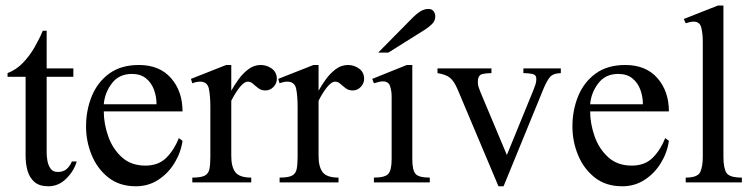

<svg xmlns="http://www.w3.org/2000/svg" viewBox="-20 -647 2671 681"><path d="M234.9 -74.2H252Q242.7 -41 215.3 -13.7Q188 13.7 151.4 13.7Q119.6 13.7 102.1 -1.7Q84.5 -17.1 77.6 -41.7Q70.8 -66.4 70.8 -93.8V-374.5H6.8V-387.7Q37.6 -399.4 61.3 -424.1Q85 -448.7 102.5 -479.2Q120.1 -509.8 131.8 -538.1H145.5V-404.3H240.2V-374.5H145.5V-104.5Q145.5 -91.3 148.4 -75.7Q151.4 -60.1 159.7 -48.6Q168 -37.1 184.6 -37.1Q204.6 -37.1 216.3 -47.4Q228 -57.6 234.9 -74.2Z M614.3 -157.2 627.4 -147.5Q621.6 -106 599.1 -69.1Q576.7 -32.2 541.5 -9.3Q506.3 13.7 461.9 13.7Q403.8 13.7 364.5 -17.3Q325.2 -48.3 305.2 -96.9Q285.2 -145.5 285.2 -198.2Q285.2 -256.3 305.7 -306.2Q326.2 -356 367.7 -386.2Q409.2 -416.5 472.7 -416.5Q545.9 -416.5 586.7 -369.9Q627.4 -323.2 627.4 -252H348.1Q348.1 -208.5 363.8 -163.8Q379.4 -119.1 412.1 -89.4Q444.8 -59.6 495.6 -59.6Q542 -59.6 570.1 -87.6Q598.1 -115.7 614.3 -157.2ZM348.1 -277.3H535.2Q535.2 -304.2 526.1 -328.9Q517.1 -353.5 497.8 -369.1Q478.5 -384.8 447.8 -384.8Q402.3 -384.8 377 -351.6Q351.6 -318.4 348.1 -277.3Z M961.9 -367.2Q961.9 -351.1 950 -338.6Q938 -326.2 921.4 -326.2Q906.7 -326.2 896.5 -334Q886.2 -341.8 877.7 -349.6Q869.1 -357.4 858.9 -357.4Q846.2 -357.4 830.3 -337.6Q814.5 -317.9 800.3 -289.6V-93.8Q800.3 -55.2 814.9 -36.1Q829.6 -17.1 871.1 -17.1V0H662.1V-17.1Q692.4 -17.1 705.8 -23.9Q719.2 -30.8 722.7 -46.9Q726.1 -63 726.1 -91.3V-266.1Q726.1 -308.1 720.7 -332.8Q715.3 -357.4 689.5 -357.4Q677.2 -357.4 662.1 -351.6L657.2 -367.2L782.2 -416.5H800.3V-325.2Q810.5 -343.8 825.7 -365Q840.8 -386.2 860.8 -401.4Q880.9 -416.5 904.8 -416.5Q926.3 -416.5 944.1 -403.6Q961.9 -390.6 961.9 -367.2Z M1271.5 -367.2Q1271.5 -351.1 1259.5 -338.6Q1247.6 -326.2 1231 -326.2Q1216.3 -326.2 1206.1 -334Q1195.8 -341.8 1187.3 -349.6Q1178.7 -357.4 1168.5 -357.4Q1155.8 -357.4 1139.9 -337.6Q1124 -317.9 1109.9 -289.6V-93.8Q1109.9 -55.2 1124.5 -36.1Q1139.2 -17.1 1180.7 -17.1V0H971.7V-17.1Q1002 -17.1 1015.4 -23.9Q1028.8 -30.8 1032.2 -46.9Q1035.6 -63 1035.6 -91.3V-266.1Q1035.6 -308.1 1030.3 -332.8Q1024.9 -357.4 999 -357.4Q986.8 -357.4 971.7 -351.6L966.8 -367.2L1091.8 -416.5H1109.9V-325.2Q1120.1 -343.8 1135.3 -365Q1150.4 -386.2 1170.4 -401.4Q1190.4 -416.5 1214.4 -416.5Q1235.8 -416.5 1253.7 -403.6Q1271.5 -390.6 1271.5 -367.2Z M1504.4 0H1306.2V-17.1Q1345.7 -17.1 1357.4 -30.5Q1369.1 -43.9 1369.1 -82.5V-304.7Q1369.1 -324.7 1363.5 -341.6Q1357.9 -358.4 1337.9 -358.4Q1331.1 -358.4 1322.8 -356.2Q1314.5 -354 1306.2 -351.6L1300.3 -367.2L1422.9 -416.5H1442.4V-82.5Q1442.4 -43.9 1453.6 -30.5Q1464.8 -17.1 1504.4 -17.1ZM1523.9 -588.9Q1523.9 -573.7 1513.2 -562.7Q1502.4 -551.8 1488.3 -542.5L1357.4 -460.4H1321.3L1445.8 -586.4Q1457 -597.7 1470.5 -606.4Q1483.9 -615.2 1500.5 -615.2Q1511.7 -615.2 1517.8 -607.2Q1523.9 -599.1 1523.9 -588.9Z M1969.2 -404.3V-387.7Q1940.9 -386.7 1929.9 -372.8Q1918.9 -358.9 1908.7 -334.5L1766.1 13.7H1748L1603 -330.1Q1590.8 -358.9 1576.4 -370.8Q1562 -382.8 1531.7 -387.7V-404.3H1723.1V-387.7Q1704.1 -387.7 1689.5 -383.8Q1674.8 -379.9 1674.8 -356.4Q1674.8 -346.7 1677.7 -337.6Q1680.7 -328.6 1684.1 -320.3L1777.8 -97.2L1873 -330.1Q1876.5 -338.4 1879.4 -347.9Q1882.3 -357.4 1882.3 -367.2Q1882.3 -381.8 1867.9 -384.8Q1853.5 -387.7 1836.4 -387.7V-404.3Z M2339.4 -157.2 2352.5 -147.5Q2346.7 -106 2324.2 -69.1Q2301.8 -32.2 2266.6 -9.3Q2231.4 13.7 2187 13.7Q2128.9 13.7 2089.6 -17.3Q2050.3 -48.3 2030.3 -96.9Q2010.3 -145.5 2010.3 -198.2Q2010.3 -256.3 2030.8 -306.2Q2051.3 -356 2092.8 -386.2Q2134.3 -416.5 2197.8 -416.5Q2271 -416.5 2311.8 -369.9Q2352.5 -323.2 2352.5 -252H2073.2Q2073.2 -208.5 2088.9 -163.8Q2104.5 -119.1 2137.2 -89.4Q2169.9 -59.6 2220.7 -59.6Q2267.1 -59.6 2295.2 -87.6Q2323.2 -115.7 2339.4 -157.2ZM2073.2 -277.3H2260.3Q2260.3 -304.2 2251.2 -328.9Q2242.2 -353.5 2222.9 -369.1Q2203.6 -384.8 2172.9 -384.8Q2127.4 -384.8 2102.1 -351.6Q2076.7 -318.4 2073.2 -277.3Z M2611.3 0H2412.1V-17.1Q2454.1 -17.1 2463.4 -36.4Q2472.7 -55.7 2472.7 -91.3V-497.6Q2472.7 -526.9 2467.5 -548.6Q2462.4 -570.3 2439.9 -570.3Q2433.1 -570.3 2426.5 -568.6Q2419.9 -566.9 2412.1 -564.5L2405.3 -579.6L2526.4 -627.4H2545.9V-91.3Q2545.9 -50.8 2556.6 -33.9Q2567.4 -17.1 2611.3 -17.1Z"/></svg>

Font: Scheherazade New
Style: Regular
Weight: 400
Designer: SIL International
Foundry: SIL International
Version: Version 4.000